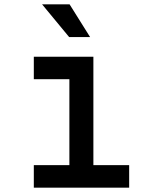

<svg xmlns="http://www.w3.org/2000/svg" viewBox="-20 -860 690 880"><path d="M135 -600H408V-103H572V0H135V-103H298V-497H135ZM393 -690H297L173 -840H299Z"/></svg>

Font: Martian Mono SemiCondensed
Style: Regular
Weight: 400
Width: 4
Designer: Roman Shamin
Foundry: Evil Martians
Version: Version 1.000